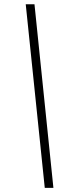

<svg xmlns="http://www.w3.org/2000/svg" viewBox="-20 -782 356 911"><path d="M192.4 109.4 102.1 -761.7H143.6L233.4 109.4Z"/></svg>

Font: Inter 20pt ExtraLight
Style: Italic
Weight: 250
Italic angle: -9.3988°
Version: Version 4.001;git-66647c0bb